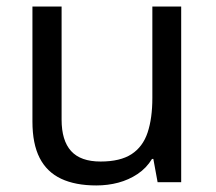

<svg xmlns="http://www.w3.org/2000/svg" viewBox="-20 -556 658 586"><path d="M533 -536V0H461L448 -71H444Q427 -43 400 -25Q373 -7 341 1.5Q309 10 274 10Q210 10 166.5 -10.5Q123 -31 101 -74Q79 -117 79 -185V-536H168V-191Q168 -127 197 -95Q226 -63 287 -63Q347 -63 381.5 -85.5Q416 -108 430.5 -151.5Q445 -195 445 -257V-536Z"/></svg>

Font: ltelugu85
Style: Book
Weight: 400
Designer: Jelle Bosma - Monotype Design Team
Foundry: Monotype Imaging Inc.
Version: Version 2.003